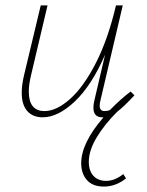

<svg xmlns="http://www.w3.org/2000/svg" viewBox="-20 -428 543 707"><path d="M307 168Q307 201 324 219.5Q341 238 371 238Q403 238 434 213L444 229Q406 259 363 259Q321 259 300 235Q279 211 279 173Q279 99 361 4H357Q324 4 324 -31Q324 -43 327 -56L367 -227Q318 -114 256 -55Q194 4 137 4Q101 4 80.5 -19Q60 -42 60 -87Q60 -116 69 -153L130 -408H155L95 -154Q86 -117 86 -91Q86 -19 144 -19Q188 -19 238 -63.5Q288 -108 333 -196Q378 -284 407 -408H432L350 -59Q347 -47 347 -39Q347 -19 365 -19Q376 -19 385 -23Q425 -64 461 -91L475 -77Q436 -35 411 -16Q365 30 336 78Q307 126 307 168Z"/></svg>

Font: Ysabeau Extralight
Style: Italic
Weight: 200
Italic angle: -12°
Designer: Christian Thalmann (Catharsis Fonts)
Version: Version 0.003